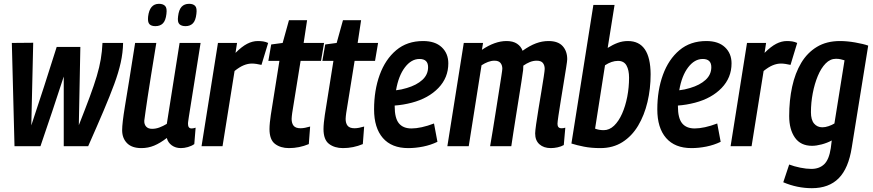

<svg xmlns="http://www.w3.org/2000/svg" viewBox="-20 -766 4572 1006"><path d="M442 0H314V-365Q285 -276 254 -183Q223 -90 192 0H56L42 -541L154 -542L144 -109Q178 -212 211 -313Q244 -414 277 -520H401L393 -110Q427 -196 450 -258Q473 -320 487 -367Q501 -414 508 -455.5Q515 -497 517 -541H625Q624 -490 612.5 -438Q601 -386 578.5 -325Q556 -264 522.5 -185Q489 -106 442 0Z M721 10Q671 10 645.5 -16Q620 -42 620 -84Q620 -102 623.5 -132.5Q627 -163 635.5 -214.5Q644 -266 657 -345.5Q670 -425 688 -541H799Q782 -437 771 -368.5Q760 -300 753.5 -256.5Q747 -213 743 -185Q739 -157 736 -134Q735 -115 745.5 -103Q756 -91 777 -91Q796 -91 815 -98Q834 -105 854 -117L921 -541H1031Q1012 -420 999.5 -342.5Q987 -265 980 -220Q973 -175 969.5 -154Q966 -133 965.5 -126Q965 -119 965 -117Q965 -93 984 -93Q993 -93 1005 -97L998 -11Q984 -1 964.5 4.5Q945 10 928 10Q900 10 880 -4.5Q860 -19 854 -43Q819 -16 787.5 -3Q756 10 721 10ZM952 -629Q931 -629 920 -639.5Q909 -650 913 -680Q917 -715 931.5 -730.5Q946 -746 971 -746Q992 -746 1002.5 -735Q1013 -724 1009 -693Q1005 -658 990.5 -643.5Q976 -629 952 -629ZM794 -629Q773 -629 763 -639.5Q753 -650 756 -679Q764 -746 813 -746Q834 -746 845 -735Q856 -724 852 -693Q848 -658 833.5 -643.5Q819 -629 794 -629Z M1222 -541 1214 -489Q1247 -522 1275 -536.5Q1303 -551 1331 -551Q1346 -551 1359 -549Q1372 -547 1385 -541L1350 -426Q1337 -429 1324 -431Q1311 -433 1300 -433Q1279 -433 1257 -424Q1235 -415 1209 -394L1146 0H1036L1122 -541Z M1605 -103 1598 -11Q1548 10 1494 10Q1450 10 1421 -12Q1392 -34 1392 -90Q1392 -104 1394 -124.5Q1396 -145 1399 -164L1444 -447H1386L1401 -533L1461 -541L1494 -660H1589L1571 -541H1678L1662 -447H1555L1511 -174Q1510 -165 1509 -157.5Q1508 -150 1508 -143Q1508 -120 1518.5 -107Q1529 -94 1555 -94Q1566 -94 1578.5 -96.5Q1591 -99 1605 -103Z M1888 -103 1881 -11Q1831 10 1777 10Q1733 10 1704 -12Q1675 -34 1675 -90Q1675 -104 1677 -124.5Q1679 -145 1682 -164L1727 -447H1669L1684 -533L1744 -541L1777 -660H1872L1854 -541H1961L1945 -447H1838L1794 -174Q1793 -165 1792 -157.5Q1791 -150 1791 -143Q1791 -120 1801.5 -107Q1812 -94 1838 -94Q1849 -94 1861.5 -96.5Q1874 -99 1888 -103Z M2272 -23Q2237 -6 2197 2Q2157 10 2119 10Q2032 10 1986 -43Q1940 -96 1940 -193Q1940 -293 1969.5 -374Q1999 -455 2056 -503Q2113 -551 2197 -551Q2260 -551 2294.5 -518.5Q2329 -486 2329 -434Q2329 -359 2277 -305Q2225 -251 2138 -228Q2092 -216 2048 -213V-209Q2048 -147 2070 -120Q2092 -93 2136 -93Q2160 -93 2190 -99.5Q2220 -106 2254 -119ZM2178 -457Q2135 -457 2101.5 -413Q2068 -369 2055 -293Q2083 -296 2112 -305Q2163 -320 2193 -347.5Q2223 -375 2223 -414Q2223 -457 2178 -457Z M2866 10Q2829 10 2806.5 -10Q2784 -30 2784 -67Q2784 -79 2789 -114.5Q2794 -150 2801.5 -195.5Q2809 -241 2816.5 -286Q2824 -331 2829 -364Q2834 -397 2834 -405Q2834 -424 2824.5 -436Q2815 -448 2792 -448Q2774 -448 2756.5 -441Q2739 -434 2722 -422Q2722 -418 2721.5 -411Q2721 -404 2721 -399Q2718 -376 2712 -337.5Q2706 -299 2698.5 -252.5Q2691 -206 2683.5 -158.5Q2676 -111 2669.5 -69.5Q2663 -28 2659 0H2548Q2554 -34 2562 -83.5Q2570 -133 2578.5 -186.5Q2587 -240 2594.5 -288Q2602 -336 2607 -368Q2612 -400 2612 -406Q2612 -424 2602.5 -436Q2593 -448 2571 -448Q2554 -448 2537 -441.5Q2520 -435 2503 -424L2436 0H2324L2410 -541H2511L2505 -505Q2573 -551 2634 -551Q2668 -551 2689 -537Q2710 -523 2718 -500Q2756 -527 2788.5 -539Q2821 -551 2854 -551Q2904 -551 2928 -524.5Q2952 -498 2952 -456Q2952 -447 2946.5 -412.5Q2941 -378 2933.5 -332Q2926 -286 2918.5 -240Q2911 -194 2906 -160Q2901 -126 2901 -117Q2901 -94 2922 -94Q2926 -94 2931 -94.5Q2936 -95 2942 -97L2934 -6Q2920 2 2901.5 6Q2883 10 2866 10Z M3200 -740 3164 -515Q3191 -532 3216.5 -541.5Q3242 -551 3270 -551Q3388 -551 3389 -377Q3389 -301 3372.5 -231.5Q3356 -162 3323.5 -107.5Q3291 -53 3241.5 -21.5Q3192 10 3126 10Q3078 10 3040 2.5Q3002 -5 2974 -14L3089 -740ZM3218 -447Q3185 -447 3150 -424L3098 -92Q3118 -84 3143 -84Q3173 -84 3197.5 -107.5Q3222 -131 3239.5 -170.5Q3257 -210 3266.5 -259Q3276 -308 3276 -359Q3276 -399 3262.5 -423Q3249 -447 3218 -447Z M3756 -23Q3721 -6 3681 2Q3641 10 3603 10Q3516 10 3470 -43Q3424 -96 3424 -193Q3424 -293 3453.5 -374Q3483 -455 3540 -503Q3597 -551 3681 -551Q3744 -551 3778.5 -518.5Q3813 -486 3813 -434Q3813 -359 3761 -305Q3709 -251 3622 -228Q3576 -216 3532 -213V-209Q3532 -147 3554 -120Q3576 -93 3620 -93Q3644 -93 3674 -99.5Q3704 -106 3738 -119ZM3662 -457Q3619 -457 3585.5 -413Q3552 -369 3539 -293Q3567 -296 3596 -305Q3647 -320 3677 -347.5Q3707 -375 3707 -414Q3707 -457 3662 -457Z M3994 -541 3986 -489Q4019 -522 4047 -536.5Q4075 -551 4103 -551Q4118 -551 4131 -549Q4144 -547 4157 -541L4122 -426Q4109 -429 4096 -431Q4083 -433 4072 -433Q4051 -433 4029 -424Q4007 -415 3981 -394L3918 0H3808L3894 -541Z M4084 189 4115 96Q4141 106 4173 112.5Q4205 119 4231 119Q4273 119 4298.5 94.5Q4324 70 4333 10L4338 -30Q4314 -17 4285.5 -9.5Q4257 -2 4235 -2Q4175 -2 4145 -45Q4115 -88 4115 -158Q4115 -240 4130.5 -311.5Q4146 -383 4178 -436.5Q4210 -490 4260.5 -520.5Q4311 -551 4381 -551Q4418 -551 4461 -543.5Q4504 -536 4529 -527L4443 6Q4426 116 4374.5 168Q4323 220 4234 220Q4157 220 4084 189ZM4405 -450Q4395 -453 4384.5 -455.5Q4374 -458 4360 -458Q4330 -458 4306 -433.5Q4282 -409 4265 -368Q4248 -327 4238.5 -277.5Q4229 -228 4229 -178Q4229 -138 4245.5 -118.5Q4262 -99 4289 -99Q4304 -99 4321.5 -105Q4339 -111 4352 -119Z"/></svg>

Font: Georama SemiCondensed SemiBold
Style: Italic
Weight: 600
Width: 4
Italic angle: -9°
Designer: Jean-Baptiste Levee
Foundry: Production Type
Version: Version 1.000